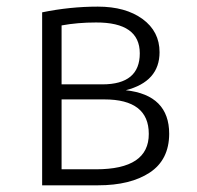

<svg xmlns="http://www.w3.org/2000/svg" viewBox="-20 -554 590 574"><path d="M164.1 -47.9H267.1Q425.3 -47.9 424.8 -153.8Q424.8 -256.8 292 -256.8H164.1ZM267.1 -486.8Q211.9 -486.8 164.1 -478V-301.8H286.1Q397.9 -301.8 397.9 -394.5Q397.9 -487.3 267.1 -486.8ZM485.8 -153.8Q485.4 -76.2 427.7 -38.1Q370.1 0 272.9 0H106V-517.1Q189 -534.2 272.5 -534.2Q355.5 -534.2 406.2 -497.1Q457 -460 457 -397.9Q457 -310.1 356 -284.2Q485.8 -270 485.8 -153.8Z"/></svg>

Font: FiraSans-Light
Style: Regular
Weight: 300
Designer: Carrois Corporate & Edenspiekermann AG
Foundry: Carrois Corporate GbR & Edenspiekermann AG
Version: Version 3.106;PS 003.106;hotconv 1.0.70;makeotf.lib2.5.58329